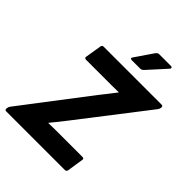

<svg xmlns="http://www.w3.org/2000/svg" viewBox="-251 -973 1097 1097"><g transform="rotate(45 297.0 -424.5)"><path d="M-3 0Q-15 0 -14 -12L-13 -18Q-12 -28 -6 -35L302 -438Q320 -461 338 -483.5Q356 -506 374 -530V-532Q347 -531 321 -531Q295 -531 267 -531H111Q97 -531 99 -544L115 -642Q117 -655 129 -655H597Q609 -655 608 -643L607 -636Q606 -629 599 -620L293 -224Q274 -199 254 -174Q234 -149 214 -125V-123Q242 -124 269.5 -124Q297 -124 326 -124H489Q503 -124 500 -111L485 -13Q483 0 470 0ZM296 -714Q289 -714 287 -718.5Q285 -723 290 -729L363 -836Q372 -849 384 -849H479Q487 -849 488.5 -843.5Q490 -838 485 -833L389 -727Q378 -714 366 -714Z"/></g></svg>

Font: Sofia Sans ExtraBold
Style: Italic
Weight: 800
Italic angle: -9°
Designer: Botio Nikoltchev, Ani Petrova
Foundry: lettersoup
Version: Version 4.100; ttfautohint (v1.8.4.7-5d5b)